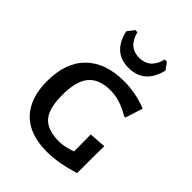

<svg xmlns="http://www.w3.org/2000/svg" viewBox="-210 -829 943 943"><g transform="rotate(45 261.5 -358.0)"><path d="M389 -723 415 -687Q386 -568 276 -568Q170 -568 142 -687L169 -723H184Q205 -640 279 -640Q353 -640 374 -723ZM310 -507Q388 -507 468 -476L439 -385H429Q360 -428 293 -428Q215 -428 178 -384.5Q141 -341 141 -244Q141 -150 176 -110.5Q211 -71 291 -71Q329 -71 378 -89V-131L377 -206L465 -212L464 -146V-24Q362 7 286 7Q164 7 102 -57Q40 -121 40 -240Q40 -369 110.5 -438Q181 -507 310 -507Z"/></g></svg>

Font: Alegreya Sans SC Medium
Style: Regular
Weight: 500
Designer: Juan Pablo del Peral
Foundry: Huerta Tipografica
Version: Version 2.001;PS 002.001;hotconv 1.0.88;makeotf.lib2.5.64775